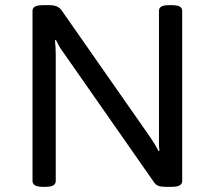

<svg xmlns="http://www.w3.org/2000/svg" viewBox="-20 -722 825 744"><path d="M147 2Q125 2 115.5 -4Q106 -10 106 -20V-680Q106 -691 115.5 -696.5Q125 -702 147 -702H172Q204 -702 218 -683L563 -189Q581 -163 594 -137L598 -138Q596 -150 596 -164Q596 -178 596 -196V-680Q596 -691 605 -696.5Q614 -702 637 -702H645Q667 -702 676.5 -696.5Q686 -691 686 -680V-20Q686 -10 676.5 -4Q667 2 645 2H621Q603 2 593.5 -2Q584 -6 578 -14L226 -518Q218 -528 210.5 -541Q203 -554 197 -567L193 -566Q196 -538 196 -508V-20Q196 -10 187 -4Q178 2 155 2Z"/></svg>

Font: Asap Semi Expanded
Style: Regular
Weight: 400
Width: 6
Designer: Pablo Cosgaya
Foundry: Omnibus-Type
Version: Version 3.001; ttfautohint (v1.8.4.7-5d5b)